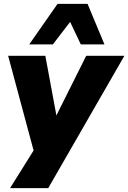

<svg xmlns="http://www.w3.org/2000/svg" viewBox="-20 -791 662 991"><path d="M32 180 172 -44 165 29 22 -503H214L273 -185H266L425 -503H622L229 180ZM131 -562 277 -771H432L519 -562H397L342 -678L253 -562Z"/></svg>

Font: Nunito Sans 8pt Black
Style: Italic
Weight: 900
Italic angle: -9°
Version: Version 3.101;gftools[0.9.27]